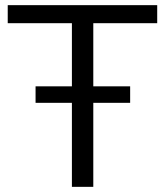

<svg xmlns="http://www.w3.org/2000/svg" viewBox="-20 -725 644 745"><path d="M10 0ZM259 0V-635H10V-705H590V-635H342V0ZM118 -326V-390H485V-326Z"/></svg>

Font: Winston
Style: Regular
Weight: 400
Designer: Original fonts by Vernon Adams / Changes by Cristiano Sobral
Foundry: Original fonts by Vernon Adams / Changes by Cristiano Sobral
Version: Version 2.503;July 17, 2020;FontCreator 13.0.0.2655 64-bit